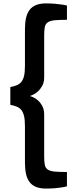

<svg xmlns="http://www.w3.org/2000/svg" viewBox="-20 -951 417 1116"><path d="M125 -216.8Q125 -253.4 119.9 -275.9Q114.7 -298.3 104 -311.5Q93.3 -324.7 77.4 -331.1Q61.5 -337.4 40 -341.8V-444.8Q61.5 -449.2 77.4 -455.6Q93.3 -461.9 104 -474.9Q114.7 -487.8 119.9 -510Q125 -532.2 125 -568.8V-780.8Q125 -818.4 131.3 -846.4Q137.7 -874.5 151.9 -893.3Q166 -912.1 189.5 -921.6Q212.9 -931.2 247.1 -931.2Q276.4 -931.2 298.8 -929.2Q321.3 -927.2 336.9 -924.8Q355.5 -922.4 369.1 -918.9V-835.9Q324.2 -835.9 297.9 -833.3Q271.5 -830.6 257.8 -821.3Q244.1 -812 240.5 -794.2Q236.8 -776.4 236.8 -746.1V-502.9Q236.8 -472.7 225.6 -452.4Q214.4 -432.1 200.2 -419.4Q186 -406.7 172.4 -400.6Q158.7 -394.5 153.8 -393.1Q158.2 -392.1 171.9 -386.2Q185.5 -380.4 200 -367.9Q214.4 -355.5 225.6 -335Q236.8 -314.5 236.8 -284.2V-41Q236.8 -10.3 240.5 7.6Q244.1 25.4 257.8 34.7Q271.5 43.9 297.9 46.4Q324.2 48.8 369.1 48.8V131.8Q355.5 135.7 336.9 138.7Q321.3 141.1 298.8 143.1Q276.4 145 247.1 145Q212.9 145 189.5 135.5Q166 126 151.9 107.2Q137.7 88.4 131.3 60.1Q125 31.7 125 -5.9Z"/></svg>

Font: Doppio One
Style: Regular
Weight: 400
Designer: Szymon Celej
Foundry: Szymon Celej
Version: Version 1.002